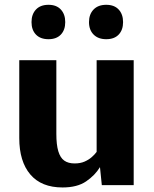

<svg xmlns="http://www.w3.org/2000/svg" viewBox="-20 -783 653 812"><path d="M244.6 9.8Q154.8 9.8 108.2 -45.2Q61.5 -100.1 61.5 -199.2V-528.3H218.3V-216.8Q218.3 -170.9 226.6 -143.3Q234.9 -115.7 251.7 -103.8Q268.6 -91.8 295.4 -91.8Q319.8 -91.8 337.6 -99.6Q355.5 -107.4 368.2 -118.7Q380.9 -129.9 388.7 -140.6V-528.3H545.4V0H410.6L402.8 -76.2Q381.8 -41.5 344.2 -15.9Q306.6 9.8 244.6 9.8ZM429.2 -617.2Q395.5 -617.2 376 -636.7Q356.4 -656.2 356.4 -689.5Q356.4 -722.7 375.7 -742.7Q395 -762.7 429.2 -762.7Q463.4 -762.7 481.9 -742.7Q500.5 -722.7 500.5 -689.5Q500.5 -656.2 481.9 -636.7Q463.4 -617.2 429.2 -617.2ZM185.1 -617.2Q150.9 -617.2 132.1 -636.7Q113.3 -656.2 113.3 -689.5Q113.3 -722.7 132.1 -742.7Q150.9 -762.7 185.1 -762.7Q218.8 -762.7 237.3 -742.7Q255.9 -722.7 255.9 -689.5Q255.9 -656.2 237.3 -636.7Q218.8 -617.2 185.1 -617.2Z"/></svg>

Font: Comme
Style: Bold
Weight: 700
Version: Version 1.000;gftools[0.9.27]